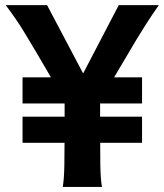

<svg xmlns="http://www.w3.org/2000/svg" viewBox="-20 -733 645 753"><path d="M271 -273.4 127 -520Q98.6 -568.4 71 -613.3Q43.5 -658.2 2.4 -712.9H164.6L372.1 -319.8ZM335 -273.4 240.7 -319.8 445.8 -712.9H603Q574.2 -671.9 554 -640.1Q533.7 -608.4 516.6 -580.1Q499.5 -551.8 481 -520ZM233.4 -339.4H372.6V-212.4Q372.6 -140.1 373.5 -84.7Q374.5 -29.3 379.9 0H226.1Q231.4 -29.3 232.4 -84.7Q233.4 -140.1 233.4 -212.4ZM68.4 -172.9V-275.4H537.1V-172.9ZM68.4 -327.1V-429.7H537.1V-327.1Z"/></svg>

Font: Andika
Style: Bold
Weight: 700
Designer: Victor Gaultney, Annie Olsen, Julie Remington, Don Collingsworth, Eric Hays, Becca Hirsbrunner
Foundry: SIL International
Version: Version 6.101